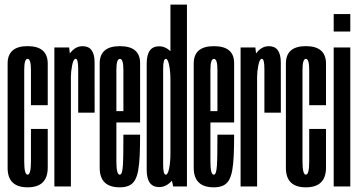

<svg xmlns="http://www.w3.org/2000/svg" viewBox="-20 -805 1552 829"><path d="M99.1 3.8Q12.9 3.8 12.9 -80.1Q12.9 -163.9 12.9 -299.6Q12.9 -455.2 12.9 -530.5Q12.9 -605.8 99.1 -605.8Q186.1 -605.8 186.1 -530.1Q186.1 -454.4 186.1 -350.7H113.6Q113.6 -455 113.6 -503Q113.6 -550.9 99.1 -550.9Q84.6 -550.9 84.6 -503Q84.6 -455 84.6 -299.6Q84.6 -165.4 84.6 -108.1Q84.6 -50.8 99.1 -50.8Q113.6 -50.8 113.6 -108.1Q113.6 -165.4 113.6 -248.4H186.1Q186.1 -166.6 186.1 -81.4Q186.1 3.8 99.1 3.8Z M317.6 -318.5Q317.6 -463 317.6 -507.1Q317.6 -551.1 306.6 -551.1Q297.1 -551.1 291.6 -523.6Q286.1 -496.1 286.1 -473.8L259.3 -485.2Q259.3 -544 282.1 -574.8Q304.8 -605.6 336.9 -605.6Q388.2 -605.6 388.4 -536Q388.6 -466.4 388.6 -318.5ZM214.8 0V-600H278.6L286.1 -534.8V0Z M496.9 3.8Q410.4 3.8 410.4 -80.9Q410.4 -165.5 410.4 -299.9Q410.4 -455.8 410.4 -530.8Q410.4 -605.7 497.6 -605.7Q584.9 -605.7 584.9 -532.3Q584.9 -458.9 584.9 -301.8Q584.9 -288.5 584.9 -276.1H474.8V-325.3H519L512.8 -316.6Q512.8 -456.4 512.8 -503.6Q512.8 -550.8 497.6 -550.8Q482.5 -550.8 482.5 -503.6Q482.5 -456.4 482.5 -302.4Q482.5 -165.6 482.5 -108.2Q482.5 -50.8 496.9 -50.8ZM496.9 -50.8Q502.7 -50.8 505.9 -60.2Q509.2 -69.7 510.6 -90.2Q511.9 -110.6 512.3 -143.7Q512.8 -176.8 512.8 -223.4H584.9Q584.9 -171.7 583.2 -133.6Q581.4 -95.4 576.6 -69Q571.7 -42.5 562.2 -26.5Q552.6 -10.6 536.6 -3.4Q520.6 3.8 496.9 3.8L492.6 -21.1Z M727.8 0 715.9 -54V-785H787.2V0ZM667 2.8Q613.4 2.8 613.4 -72Q613.4 -146.8 613.4 -301Q613.4 -455.9 613.4 -530.5Q613.4 -605.1 667 -605.1Q699.4 -605.1 724.5 -574.4Q749.6 -543.8 749.6 -490.7L715.9 -458.6Q715.9 -495.9 710.4 -523.4Q704.9 -550.9 695.8 -550.9Q684.4 -550.9 684.4 -506.6Q684.4 -462.2 684.4 -301Q684.4 -139.5 684.4 -95.1Q684.4 -50.8 695.8 -50.8Q704.9 -50.8 710.4 -78.2Q715.9 -105.8 715.9 -143.9L749.6 -111Q749.6 -57.9 724.5 -27.5Q699.4 2.8 667 2.8Z M902.9 3.8Q816.4 3.8 816.4 -80.9Q816.4 -165.5 816.4 -299.9Q816.4 -455.8 816.4 -530.8Q816.4 -605.7 903.6 -605.7Q990.9 -605.7 990.9 -532.3Q990.9 -458.9 990.9 -301.8Q990.9 -288.5 990.9 -276.1H880.8V-325.3H925L918.8 -316.6Q918.8 -456.4 918.8 -503.6Q918.8 -550.8 903.6 -550.8Q888.5 -550.8 888.5 -503.6Q888.5 -456.4 888.5 -302.4Q888.5 -165.6 888.5 -108.2Q888.5 -50.8 902.9 -50.8ZM902.9 -50.8Q908.7 -50.8 911.9 -60.2Q915.2 -69.7 916.6 -90.2Q917.9 -110.6 918.3 -143.7Q918.8 -176.8 918.8 -223.4H990.9Q990.9 -171.7 989.2 -133.6Q987.4 -95.4 982.6 -69Q977.7 -42.5 968.2 -26.5Q958.6 -10.6 942.6 -3.4Q926.6 3.8 902.9 3.8L898.6 -21.1Z M1121.6 -318.5Q1121.6 -463 1121.6 -507.1Q1121.6 -551.1 1110.6 -551.1Q1101.1 -551.1 1095.6 -523.6Q1090.1 -496.1 1090.1 -473.8L1063.3 -485.2Q1063.3 -544 1086.1 -574.8Q1108.8 -605.6 1140.9 -605.6Q1192.2 -605.6 1192.4 -536Q1192.6 -466.4 1192.6 -318.5ZM1018.8 0V-600H1082.6L1090.1 -534.8V0Z M1300.6 3.8Q1214.4 3.8 1214.4 -80.1Q1214.4 -163.9 1214.4 -299.6Q1214.4 -455.2 1214.4 -530.5Q1214.4 -605.8 1300.6 -605.8Q1387.6 -605.8 1387.6 -530.1Q1387.6 -454.4 1387.6 -350.7H1315.1Q1315.1 -455 1315.1 -503Q1315.1 -550.9 1300.6 -550.9Q1286.1 -550.9 1286.1 -503Q1286.1 -455 1286.1 -299.6Q1286.1 -165.4 1286.1 -108.1Q1286.1 -50.8 1300.6 -50.8Q1315.1 -50.8 1315.1 -108.1Q1315.1 -165.4 1315.1 -248.4H1387.6Q1387.6 -166.6 1387.6 -81.4Q1387.6 3.8 1300.6 3.8Z M1420.8 0V-600H1492.5V0ZM1420.8 -744.4H1492.5V-668.8H1420.8Z"/></svg>

Font: Anybody UltraCondensed Thin
Style: Regular
Weight: 100
Width: 1
Designer: Tyler Finck
Foundry: Etcetera Type Company
Version: Version 1.110